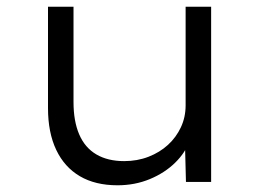

<svg xmlns="http://www.w3.org/2000/svg" viewBox="-20 -542 771 572"><path d="M330 10Q264 10 218 -17Q172 -44 147.5 -95.5Q123 -147 123 -220V-522H199V-238Q199 -181 216 -141.5Q233 -102 267 -82Q301 -62 350 -62Q389 -62 422.5 -75Q456 -88 480.5 -110.5Q505 -133 519 -163Q533 -193 533 -228V-522H609V0H534L531 -116L544 -122Q533 -88 502 -57.5Q471 -27 426.5 -8.5Q382 10 330 10Z"/></svg>

Font: Lexend Exa Light
Style: Regular
Weight: 300
Designer: Bonnie Shaver-Troup, Thomas Jockin
Foundry: Lexend
Version: Version 1.007